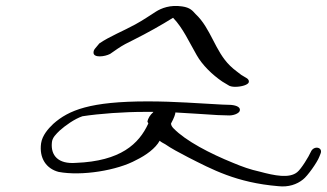

<svg xmlns="http://www.w3.org/2000/svg" viewBox="-20 -732 1122 659"><path d="M121 -240C114 -189 139 -153 181 -142C260 -127 383 -147 448 -183C481 -199 514 -223 528 -249C533 -244 542 -240 547 -237C567 -223 595 -208 626 -192C707 -151 791 -105 935 -93C970 -89 999 -99 1020 -116C1035 -127 1069 -175 1076 -194L1080 -204C1090 -227 1057 -234 1047 -211C1040 -195 1014 -152 1000 -141C973 -119 923 -129 871 -143C839 -150 811 -160 780 -173C701 -205 618 -248 576 -291C571 -296 567 -302 567 -308C578 -328 582 -341 582 -346C638 -343 677 -340 727 -337L760 -336C781 -334 801 -343 803 -352C806 -363 794 -370 773 -372L743 -373C663 -377 582 -384 487 -384C289 -384 216 -354 163 -307C145 -290 125 -267 121 -240ZM158 -242C159 -260 173 -272 185 -284C204 -301 236 -324 263 -333C322 -342 404 -348 478 -348H506V-347C496 -338 488 -327 486 -314C487 -312 489 -310 489 -308C457 -238 394 -179 241 -173C179 -168 154 -199 158 -242ZM301 -551C301 -533 339 -537 358 -547L384 -565C400 -576 419 -586 438 -595C486 -619 534 -646 574 -671C608 -636 630 -586 655 -543C674 -509 709 -475 743 -452L763 -440C768 -436 777 -434 787 -434C809 -434 832 -441 834 -450C835 -455 833 -459 828 -463L808 -475C800 -482 784 -492 770 -506C718 -556 704 -635 651 -684C641 -695 633 -706 605 -710C564 -716 534 -704 515 -692C491 -677 475 -665 444 -648C404 -626 356 -607 321 -583L306 -565C302 -560 301 -556 301 -551Z"/></svg>

Font: Stray Cat
Style: UltExtObl
Weight: 400
Version: Version 1.0